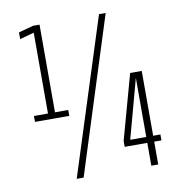

<svg xmlns="http://www.w3.org/2000/svg" viewBox="-79 -774 808 849"><g transform="rotate(-10 325.0 -350.0)"><path d="M59.5 -280V-306.5H122.5V-669.5L58.5 -652V-682L124.5 -700H154V-306.5H213.5V-280ZM197.5 0 421 -700H451L228.5 0ZM532.5 0V-102.5H431V-129L511.5 -420H563.5V-129H596V-102.5H563.5V0ZM460.5 -129H532.5V-394Z"/></g></svg>

Font: Trispace Condensed Thin
Style: Regular
Weight: 100
Width: 3
Designer: Tyler Finck
Foundry: Etcetera Type Company
Version: Version 1.210; ttfautohint (v1.8.3)